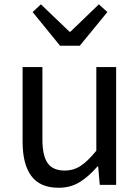

<svg xmlns="http://www.w3.org/2000/svg" viewBox="-20 -853 647 886"><path d="M250.7 13.4Q164.6 13.4 124.5 -40.9Q84.3 -95.1 84.3 -199.3V-543.4H175.7V-210.3Q175.7 -134.6 199.9 -100.3Q224.2 -66 278.3 -66Q319.9 -66 353 -88.1Q386 -110.1 424.5 -157.6V-543.4H515.9V0H440.4L432.9 -85.3H430.1Q392.1 -40.9 349.5 -13.7Q306.9 13.4 250.7 13.4ZM257.1 -642.1 130.5 -797.4 168.8 -833 300.6 -706.6H305L436.2 -833L475.5 -797.4L348.2 -642.1Z"/></svg>

Font: Shanggu Sans SC VF
Style: Regular
Weight: 250
Designer: GuiWonder
Version: Version 1.021